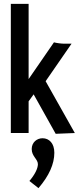

<svg xmlns="http://www.w3.org/2000/svg" viewBox="-20 -688 415 993"><path d="M268 4 367 0 216 -268 350 -462H314C298 -462 274 -465 259 -469L128 -279V-668H36V0H128V-164L154 -200ZM179 285C234 221 261 160 261 102C261 54 235 27 200 27C171 27 144 48 144 83C144 121 176 135 176 161C176 184 159 217 132 248Z"/></svg>

Font: Inconsolata Condensed
Style: Bold
Weight: 700
Width: 3
Monospace: yes
Designer: Raph Levien, Cyreal, Brenton Simpson
Foundry: Raph Levien, Cyreal, Google
Version: Version 3.100